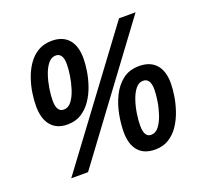

<svg xmlns="http://www.w3.org/2000/svg" viewBox="-126 -869 1078 1023"><g transform="rotate(-20 413.0 -357.5)"><path d="M193.8 -275.9Q133.3 -275.9 100.8 -314.7Q68.4 -353.5 68.4 -425.8Q68.4 -458.5 74.2 -498Q80.1 -537.6 93.8 -577.4Q107.4 -617.2 130.1 -650.4Q152.8 -683.6 186.3 -703.9Q219.7 -724.1 265.6 -724.1Q327.1 -724.1 360.1 -686.8Q393.1 -649.4 393.1 -578.6Q393.1 -547.4 387 -507.8Q380.9 -468.3 366.9 -427.7Q353 -387.2 329.8 -352.8Q306.6 -318.4 273.2 -297.1Q239.7 -275.9 193.8 -275.9ZM113.3 0 644 -713.9H737.8L208.5 0ZM202.1 -357.4Q228 -357.4 246.3 -381.6Q264.6 -405.8 276.4 -442.4Q288.1 -479 293.7 -516.1Q299.3 -553.2 299.3 -579.1Q299.3 -643.1 258.8 -643.1Q233.4 -643.1 215.1 -620.1Q196.8 -597.2 185.1 -562.3Q173.3 -527.3 167.5 -489.7Q161.6 -452.1 161.6 -422.4Q161.6 -357.4 202.1 -357.4ZM587.4 9.3Q524.9 9.3 492.4 -28.1Q460 -65.4 460 -135.3Q460 -180.2 469.7 -232.7Q479.5 -285.2 502.2 -332Q524.9 -378.9 562.7 -408.7Q600.6 -438.5 657.2 -438.5Q718.8 -438.5 752 -401.6Q785.2 -364.7 785.2 -295.4Q785.2 -263.2 778.8 -222.9Q772.5 -182.6 758.5 -141.8Q744.6 -101.1 721.7 -66.7Q698.7 -32.2 665.5 -11.5Q632.3 9.3 587.4 9.3ZM593.3 -71.8Q619.1 -71.8 637.7 -96.2Q656.2 -120.6 668.2 -157Q680.2 -193.4 685.8 -230.5Q691.4 -267.6 691.4 -293Q691.4 -357.4 649.9 -357.4Q625 -357.4 606.9 -334.5Q588.9 -311.5 577.1 -276.6Q565.4 -241.7 559.8 -204.1Q554.2 -166.5 554.2 -137.2Q554.2 -71.8 593.3 -71.8Z"/></g></svg>

Font: Open Sans SemiBold
Style: Italic
Weight: 600
Italic angle: -12°
Designer: Monotype Design Team
Foundry: Monotype Imaging Inc.
Version: Version 3.003; ttfautohint (v1.8.4)